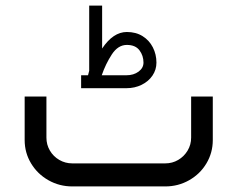

<svg xmlns="http://www.w3.org/2000/svg" viewBox="-20 -669 852 689"><path d="M573.1 0Q619.5 0 658.8 -22.3Q698.1 -44.6 720.8 -82.7Q743.6 -120.9 743.6 -166.4V-322.6H665.9V-175.1Q665.9 -149.8 653.3 -128.7Q640.6 -107.5 619.5 -95.1Q598.3 -82.7 573.1 -82.7H239.4Q214.2 -82.7 192.8 -95.1Q171.4 -107.5 159 -128.7Q146.6 -149.8 146.6 -175.1V-322.6H68.5V-166.4Q68.5 -120.9 91.5 -82.7Q114.4 -44.6 153.7 -22.3Q193 0 239.4 0ZM435.2 -507.8Q466 -507.8 480.5 -488.5Q494.9 -469.2 494.9 -444.4Q494.9 -425.1 477.3 -412Q459.6 -398.9 433.4 -398.9H345.1Q358.9 -439.3 381.2 -473.6Q403.5 -507.8 435.2 -507.8ZM300.1 -415Q298.3 -408.5 296 -399.4Q296 -398.9 296 -398.9H271.1V-352.5H433.4Q463.7 -352.5 488.3 -364.7Q512.9 -376.8 527.1 -397.7Q541.4 -418.7 541.4 -444.4Q541.4 -473.8 528.5 -499.1Q515.6 -524.4 491.7 -539.3Q467.8 -554.2 435.2 -554.2Q386 -554.2 346.5 -494.9V-648.9H300.1Z"/></svg>

Font: Arad
Style: Regular
Weight: 400
Designer: Mohammad Darvishi
Version: Version 1.010;September 21, 2024;FontCreator 15.0.0.2992 64-